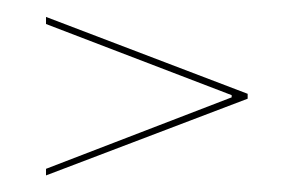

<svg xmlns="http://www.w3.org/2000/svg" viewBox="-20 -425 348 227"><path d="M34.4 -405 272.8 -314.1V-308.3L34.4 -217.6V-225.4L253.9 -309.9V-312.5L34.4 -396.6Z"/></svg>

Font: Moniqa Black
Style: Regular
Weight: 900
Designer: Rajesh Rajput
Foundry: Rajesh Rajput
Version: Version 1.000